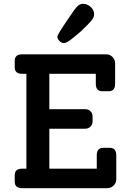

<svg xmlns="http://www.w3.org/2000/svg" viewBox="-20 -984 695 1004"><path d="M314 -759Q301 -759 290.5 -770Q280 -781 280 -793Q280 -803 337 -886Q369 -935 383 -949.5Q397 -964 413 -964Q436 -964 454 -948Q472 -932 472 -909Q472 -894 459 -877.5Q446 -861 404 -821Q359 -782 342 -770.5Q325 -759 314 -759ZM554 -211Q588 -211 588 -172V-47Q588 -27 574 -13.5Q560 0 540 0H96Q57 0 57 -34V-68Q57 -102 96 -102H118V-598H96Q57 -598 57 -632V-666Q57 -700 96 -700H534Q555 -700 568.5 -686Q582 -672 582 -652V-546Q582 -507 548 -507H515Q481 -507 481 -546V-598H238V-413H426Q442 -413 453 -402.5Q464 -392 464 -376V-349Q464 -333 453 -322Q442 -311 426 -311H238V-102H486V-172Q486 -211 520 -211Z"/></svg>

Font: Solway Medium
Style: Regular
Weight: 500
Designer: Mariya V. Pigoulevskaya
Foundry: The Northern Block Ltd.
Version: Version 1.000;hotconv 1.0.109;makeotfexe 2.5.65596